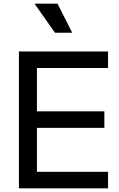

<svg xmlns="http://www.w3.org/2000/svg" viewBox="-20 -1025 646 1045"><path d="M83 0H568V-90H181V-329H548V-419H181V-655H568V-745H83ZM168 -1005 279 -847H373L293 -1005Z"/></svg>

Font: Mluvka Medium
Style: Regular
Weight: 500
Designer: Modified by Jiří Krblich, Original typeface by Gumpita Rahayu
Foundry: Gumpita Rahayu & Jiří Krblich
Version: Version 2.000;Glyphs 3.1.1 (3134)